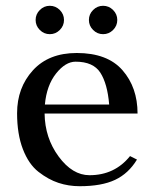

<svg xmlns="http://www.w3.org/2000/svg" viewBox="-20 -633 533 663"><path d="M301.5 -529.5Q287 -544 287 -564Q287 -584 301.5 -598.5Q316 -613 336 -613Q356 -613 370.5 -598.5Q385 -584 385 -564Q385 -544 370.5 -529.5Q356 -515 336 -515Q316 -515 301.5 -529.5ZM117.5 -529.5Q103 -544 103 -564Q103 -584 117.5 -598.5Q132 -613 152 -613Q172 -613 186.5 -598.5Q201 -584 201 -564Q201 -544 186.5 -529.5Q172 -515 152 -515Q132 -515 117.5 -529.5ZM134 -241Q135 -157 182.5 -92.5Q230 -28 289 -28Q376 -28 429 -94L453 -82Q424 -34 377.5 -12Q331 10 255 10Q217 10 182 -1.5Q147 -13 113 -39.5Q79 -66 59 -118Q39 -170 39 -242Q39 -330 93.5 -390Q148 -450 245 -450Q351 -450 403 -390.5Q455 -331 455 -241ZM135 -272H357Q351 -344 326.5 -382Q302 -420 241 -420Q206 -420 173.5 -379Q141 -338 135 -272Z"/></svg>

Font: Judson
Style: Regular
Weight: 400
Version: Version 20110429